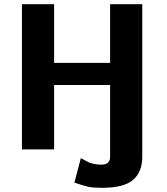

<svg xmlns="http://www.w3.org/2000/svg" viewBox="-20 -715 798 919"><path d="M85 0V-695H239V-414H507V-695H661V36Q661 108 617 146Q573 184 468 184Q427 184 403 179Q379 174 336 159L367 42Q371 44 384 51Q397 58 405 62Q413 66 429.5 69.5Q446 73 465 73Q507 73 507 36V-308H239V0Z"/></svg>

Font: Coval
Style: Heavy
Weight: 900
Foundry: Context Ltd
Version: Version 001.000